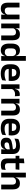

<svg xmlns="http://www.w3.org/2000/svg" viewBox="2196 -2898 713 5146"><g transform="rotate(90 2553.0 -324.5)"><path d="M179 -490.5V-195.5Q179 -165 187.2 -142.2Q195.5 -119.5 214.8 -107.2Q234 -95 266.5 -95Q296 -95 317.5 -105.5Q339 -116 353 -133.8Q367 -151.5 373.5 -173.5L393.5 -104H369.5Q361.5 -72 342.8 -45.8Q324 -19.5 291.8 -4Q259.5 11.5 211 11.5Q155 11.5 119.8 -10Q84.5 -31.5 67.8 -73.5Q51 -115.5 51 -177V-490.5ZM498.5 -490.5V0H371L375.5 -119L370.5 -129.5V-490.5Z M930 0V-294.5Q930 -325.5 921.8 -348Q913.5 -370.5 894.5 -383Q875.5 -395.5 842.5 -395.5Q813.5 -395.5 791.8 -385Q770 -374.5 756.2 -356.8Q742.5 -339 735.5 -316.5L715.5 -386.5H739.5Q747.5 -419 766.2 -445Q785 -471 817.2 -486.2Q849.5 -501.5 898 -501.5Q954.5 -501.5 989.5 -480.2Q1024.5 -459 1041.2 -417Q1058 -375 1058 -313V0ZM610.5 0V-490.5H738.5L733.5 -371L738.5 -360.5V0Z M1324 11.5Q1237.5 11.5 1192.5 -44.5Q1147.5 -100.5 1147.5 -209.5V-277Q1147.5 -387.5 1193 -444.5Q1238.5 -501.5 1328.5 -501.5Q1372.5 -501.5 1402.8 -487.5Q1433 -473.5 1451.8 -447.5Q1470.5 -421.5 1478 -386.5H1515.5L1483 -291.5Q1482 -326 1468.8 -349.8Q1455.5 -373.5 1432 -386Q1408.5 -398.5 1376.5 -398.5Q1328 -398.5 1302.2 -370.5Q1276.5 -342.5 1276.5 -287V-206Q1276.5 -151 1302.2 -123Q1328 -95 1377.5 -95Q1405.5 -95 1427.5 -105.5Q1449.5 -116 1464.2 -134.2Q1479 -152.5 1485.5 -175.5L1516 -104H1480Q1472 -72 1454 -45.8Q1436 -19.5 1404.5 -4Q1373 11.5 1324 11.5ZM1481 0 1485.5 -120 1483 -148.5V-349L1483.5 -369.5L1481 -510V-661H1609V0Z M1951 12Q1825 12 1763.5 -46Q1702 -104 1702 -214V-278Q1702 -387 1759.5 -445.5Q1817 -504 1926.5 -504Q2000.5 -504 2050 -478Q2099.5 -452 2124.2 -404.2Q2149 -356.5 2149 -290V-272.5Q2149 -254.5 2147.2 -235.8Q2145.5 -217 2142.5 -200.5H2026.5Q2028 -228 2028.2 -252.8Q2028.5 -277.5 2028.5 -297.5Q2028.5 -332 2017.5 -356.2Q2006.5 -380.5 1984 -393Q1961.5 -405.5 1926.5 -405.5Q1875 -405.5 1850.5 -377Q1826 -348.5 1826 -296V-250.5L1826.5 -236V-197.5Q1826.5 -174.5 1833.8 -155Q1841 -135.5 1858 -121.2Q1875 -107 1903.2 -99Q1931.5 -91 1974 -91Q2020 -91 2061.8 -101.2Q2103.5 -111.5 2141 -129L2130 -28Q2096.5 -9.5 2051.2 1.2Q2006 12 1951 12ZM1770 -200.5V-285.5H2116.5V-200.5Z M2364 -285 2331.5 -370.5H2362.5Q2376 -430 2411.5 -464Q2447 -498 2510 -498Q2523 -498 2533.5 -496.2Q2544 -494.5 2552.5 -492L2559.5 -364Q2548.5 -367.5 2534 -369.2Q2519.5 -371 2503.5 -371Q2452.5 -371 2416.8 -348.5Q2381 -326 2364 -285ZM2239.5 0V-490.5H2361.5L2356 -340L2367.5 -335.5V0Z M2946.5 0V-294.5Q2946.5 -325.5 2938.2 -348Q2930 -370.5 2911 -383Q2892 -395.5 2859 -395.5Q2830 -395.5 2808.2 -385Q2786.5 -374.5 2772.8 -356.8Q2759 -339 2752 -316.5L2732 -386.5H2756Q2764 -419 2782.8 -445Q2801.5 -471 2833.8 -486.2Q2866 -501.5 2914.5 -501.5Q2971 -501.5 3006 -480.2Q3041 -459 3057.8 -417Q3074.5 -375 3074.5 -313V0ZM2627 0V-490.5H2755L2750 -371L2755 -360.5V0Z M3412 12Q3286 12 3224.5 -46Q3163 -104 3163 -214V-278Q3163 -387 3220.5 -445.5Q3278 -504 3387.5 -504Q3461.5 -504 3511 -478Q3560.5 -452 3585.2 -404.2Q3610 -356.5 3610 -290V-272.5Q3610 -254.5 3608.2 -235.8Q3606.5 -217 3603.5 -200.5H3487.5Q3489 -228 3489.2 -252.8Q3489.5 -277.5 3489.5 -297.5Q3489.5 -332 3478.5 -356.2Q3467.5 -380.5 3445 -393Q3422.5 -405.5 3387.5 -405.5Q3336 -405.5 3311.5 -377Q3287 -348.5 3287 -296V-250.5L3287.5 -236V-197.5Q3287.5 -174.5 3294.8 -155Q3302 -135.5 3319 -121.2Q3336 -107 3364.2 -99Q3392.5 -91 3435 -91Q3481 -91 3522.8 -101.2Q3564.5 -111.5 3602 -129L3591 -28Q3557.5 -9.5 3512.2 1.2Q3467 12 3412 12ZM3231 -200.5V-285.5H3577.5V-200.5Z M3981 0 3985.5 -120 3982 -131V-284.5L3981.5 -306.5Q3981.5 -354.5 3955.2 -377Q3929 -399.5 3869.5 -399.5Q3819 -399.5 3774.8 -386.2Q3730.5 -373 3693 -355.5L3704 -457.5Q3726 -469 3754.2 -479.2Q3782.5 -489.5 3817.5 -496Q3852.5 -502.5 3893 -502.5Q3953 -502.5 3994.5 -488.2Q4036 -474 4060.8 -447.5Q4085.5 -421 4096.5 -384.2Q4107.5 -347.5 4107.5 -303V0ZM3820.5 11.5Q3747.5 11.5 3709.2 -25Q3671 -61.5 3671 -129V-143Q3671 -214.5 3715 -248.8Q3759 -283 3854.5 -296L3993.5 -315L4001 -232.5L3873 -214Q3831 -208.5 3813.2 -194Q3795.5 -179.5 3795.5 -151.5V-146.5Q3795.5 -119 3812.8 -103.8Q3830 -88.5 3867 -88.5Q3900 -88.5 3923.5 -99Q3947 -109.5 3962.2 -126.8Q3977.5 -144 3984 -165.5L4002 -102H3980Q3972 -70.5 3954.2 -44.8Q3936.5 -19 3904.5 -3.8Q3872.5 11.5 3820.5 11.5Z M4397 10.5Q4334.5 10.5 4297.2 -8.2Q4260 -27 4243.5 -65Q4227 -103 4227 -158.5V-444.5H4354V-177.5Q4354 -137.5 4372.2 -118.8Q4390.5 -100 4436.5 -100Q4463.5 -100 4488.5 -105.8Q4513.5 -111.5 4534.5 -121L4523.5 -14Q4498.5 -2.5 4466.2 4Q4434 10.5 4397 10.5ZM4156 -385.5V-486.5H4530L4519 -385.5ZM4228.5 -477 4228 -607 4355.5 -620 4350.5 -477Z M4927.5 0V-294.5Q4927.5 -325.5 4919.2 -348Q4911 -370.5 4892 -383Q4873 -395.5 4840 -395.5Q4811 -395.5 4789.5 -385Q4768 -374.5 4754.2 -356.8Q4740.5 -339 4734 -316.5L4708 -386.5H4738.5Q4747 -419 4765.5 -445Q4784 -471 4816 -486.2Q4848 -501.5 4895.5 -501.5Q4952 -501.5 4987 -480.2Q5022 -459 5038.8 -417Q5055.5 -375 5055.5 -313V0ZM4608 0V-661H4735.5V-510L4733 -357.5L4736 -348V0Z"/></g></svg>

Font: Anek Telugu SemiBold
Style: Regular
Weight: 600
Designer: Omkar Bhoir (Telugu), Yesha Goshar (Latin)
Foundry: Ek Type
Version: Version 1.003